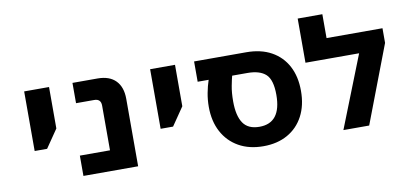

<svg xmlns="http://www.w3.org/2000/svg" viewBox="-70 -970 2562 1210"><g transform="rotate(-10 1210.5 -364.5)"><path d="M184.1 -208H104.5V-589.4H263.7V-324.2Z M730 0H379.9V-129.9H572.8V-416Q572.8 -459.5 529.8 -459.5H413.6V-589.4H573.7Q649.9 -589.4 689.9 -548.3Q730 -507.3 730 -431.6Z M990.2 -208H910.6V-589.4H1069.8V-324.2Z M1530.8 12.7Q1439.9 12.7 1373.3 -24.9Q1306.6 -62.5 1270 -130.9Q1233.4 -199.2 1233.4 -291.5Q1233.4 -336.4 1241.5 -379.2Q1249.5 -421.9 1262.2 -459.5H1191.9V-589.4H1524.9Q1619.1 -589.4 1685.8 -552.5Q1752.4 -515.6 1787.8 -448.7Q1823.2 -381.8 1823.2 -290.5Q1823.2 -197.3 1787.1 -129.2Q1751 -61 1685.3 -24.2Q1619.6 12.7 1530.8 12.7ZM1526.9 -112.3Q1666 -112.3 1666 -292.5Q1666 -388.7 1627.7 -424.1Q1589.4 -459.5 1509.8 -459.5H1412.6Q1407.2 -439.5 1398.9 -397.2Q1390.6 -355 1390.6 -298.3Q1390.6 -206.5 1422.6 -159.4Q1454.6 -112.3 1526.9 -112.3Z M2039.6 -742.2V-589.4H2397.5V-495.6L2208.5 0H2043.5L2225.1 -459.5H1881.8V-742.2Z"/></g></svg>

Font: Lunasima
Style: Bold
Weight: 700
Designer: The DocRepair Project, Monotype Design Team
Foundry: Google
Version: Version 2.009